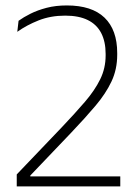

<svg xmlns="http://www.w3.org/2000/svg" viewBox="-20 -668 496 688"><path d="M40 0V-43L201.5 -212Q249 -262 284.2 -303Q319.5 -344 339 -383.8Q358.5 -423.5 358.5 -469V-475Q358.5 -519 342.5 -549.8Q326.5 -580.5 294.5 -596.2Q262.5 -612 213.5 -612Q161.5 -612 118.5 -595Q75.5 -578 42 -554L46.5 -593.5Q64.5 -606.5 89.5 -619Q114.5 -631.5 147 -640Q179.5 -648.5 219.5 -648.5Q309 -648.5 354.5 -604.8Q400 -561 400 -478V-471.5Q400 -419.5 379.5 -376Q359 -332.5 322.2 -289Q285.5 -245.5 235.5 -193L88.5 -39V-25L71.5 -36H411V0Z"/></svg>

Font: Anek Odia ExtraLight
Style: Regular
Weight: 250
Designer: Yesha Goshar & Mahesh Sahu (Odia), Yesha Goshar (Latin)
Foundry: Ek Type
Version: Version 1.003